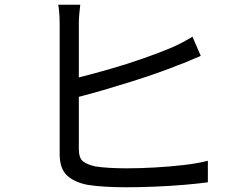

<svg xmlns="http://www.w3.org/2000/svg" viewBox="-20 -789 1040 811"><path d="M512 2Q467 2 425 -0.5Q383 -3 351 -8Q294 -19 263 -48Q232 -77 232 -138Q232 -162 232 -208Q232 -254 232 -311.5Q232 -369 232 -429Q232 -489 232 -543.5Q232 -598 232 -636.5Q232 -675 232 -688Q232 -708 230.5 -731Q229 -754 226 -769H319Q317 -752 315 -730.5Q313 -709 313 -688V-462Q373 -477 444.5 -497.5Q516 -518 584.5 -542Q653 -566 705 -588Q751 -608 793 -634L828 -553Q806 -544 781 -533Q756 -522 733 -514Q691 -497 638 -478.5Q585 -460 527.5 -442Q470 -424 415 -408Q360 -392 313 -380V-160Q313 -122 330 -108Q347 -94 383 -86Q407 -82 443 -80Q479 -78 516 -78Q569 -78 632.5 -81.5Q696 -85 756.5 -92Q817 -99 858 -110V-19Q815 -13 754.5 -8Q694 -3 630.5 -0.5Q567 2 512 2Z"/></svg>

Font: Chocolate Classical Sans
Style: Regular
Weight: 400
Designer: 田海東、宇文滿月
Foundry: Moonlit Owen
Version: Version 1.001